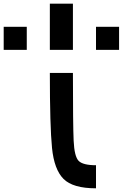

<svg xmlns="http://www.w3.org/2000/svg" viewBox="-270 -1020 665 1040"><path d="M125 -625Q125 -343.8 128.9 -257.8Q132.8 -171.9 156.2 -148.4Q179.7 -125 250 -125V0Q125 0 74.2 -50.8Q23.4 -101.6 11.7 -218.8Q0 -335.9 0 -625ZM375 -875V-750H250V-875ZM-125 -875V-750H-250V-875ZM125 -750H0V-1000H125Z"/></svg>

Font: CraftyPE
Style: Regular
Weight: 400
Designer: Erek Butcher
Foundry: Haunted Coop
Version: Version 0.018;April 4, 2024;FontCreator 15.0.0.2962 64-bit